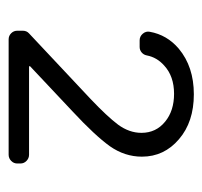

<svg xmlns="http://www.w3.org/2000/svg" viewBox="-32 -813 482 458"><g transform="rotate(90 209.0 -584.0)"><path d="M53.3 -384.2V-397.4Q53.3 -406.6 59.7 -412.3L216.3 -559.3Q257.8 -598.7 277.3 -624.6Q296.9 -651.3 296.9 -680.4Q296.9 -715.2 270.2 -736.9Q244.3 -758.2 203.8 -758.2Q161.9 -758.2 136.4 -734.7Q116.8 -717.3 112.2 -693.2Q110.8 -685.7 105.1 -680.9Q99.4 -676.1 92 -676.1H76.3Q66.8 -676.1 60.4 -683.6Q54 -691.1 55.8 -700.3Q63.2 -741.5 96.2 -769.5Q139.2 -805.4 204.9 -805.4Q271 -805.4 312.1 -769.9Q353.7 -734.4 353.7 -681.5Q353.7 -640.6 328.8 -605.1Q303.3 -569.6 245.7 -516L138.1 -414.8V-412.3H349.1Q357.6 -412.3 363.8 -406.2Q370 -400.2 370 -391.7V-384.2Q370 -375.7 363.8 -369.7Q357.6 -363.6 349.1 -363.6H73.9Q65.3 -363.6 59.3 -369.7Q53.3 -375.7 53.3 -384.2Z"/></g></svg>

Font: DeltaSans Light
Style: Regular
Weight: 300
Designer: Rasmus Andersson
Foundry: rsms
Version: Version 3.012